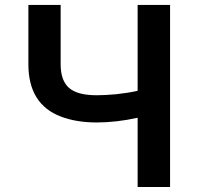

<svg xmlns="http://www.w3.org/2000/svg" viewBox="-20 -747 788 767"><path d="M659.4 0H529.8V-276.6Q445 -257.8 366.1 -257.8Q285.2 -257.8 223.4 -281.2Q93.4 -330.6 93.4 -490.1V-727.3H222.3V-490.1Q222.3 -425.1 256 -395.6Q289.8 -366.5 366.1 -366.5Q400.6 -366.5 445 -370.7Q467.3 -373.2 488.3 -376.4Q509.2 -379.6 529.8 -384.2V-727.3H659.4Z"/></svg>

Font: Linik Sans SemiBold
Style: Regular
Weight: 600
Designer: Fonts by Rasmus Andersson / Changes by Cristiano Sobral with parts from Marc Monis
Foundry: rsms
Version: Version 3.020; ttfautohint (v1.6)